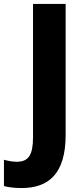

<svg xmlns="http://www.w3.org/2000/svg" viewBox="-91 -734 425 971"><path d="M18 217C153 217 241 147 241 -52V-714H76V-41C76 49 54 84 -6 84C-31 84 -52 79 -71 74V207C-48 213 -19 217 18 217Z"/></svg>

Font: Noto Sans Lao Looped SemiCondensed ExtraBold
Style: Regular
Weight: 800
Width: 4
Designer: Mark Frömberg, Ben Mitchell
Foundry: The Fontpad Ltd
Version: Version 1.002